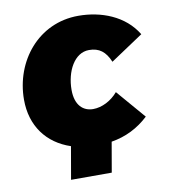

<svg xmlns="http://www.w3.org/2000/svg" viewBox="-77 -597 707 799"><g transform="rotate(-10 276.5 -197.5)"><path d="M159 136H331L353 9C414 -1 466 -27 511 -69L406 -191C378 -158 338 -138 301 -138C260 -138 226 -166 226 -232C226 -310 264 -383 326 -383C369 -383 395 -363 414 -318L552 -410C501 -495 402 -531 307 -531C137 -531 24 -388 24 -226C24 -115 84 -35 183 -2Z"/></g></svg>

Font: Fixel Display 20240404 Black
Style: Italic
Weight: 900
Italic angle: -10°
Designer: AlfaBravo + MacPaw
Foundry: Kyrylo Tkachov, Marchela Mozhyna, Serhii Makarenko, Maria Weinstein, Zakhar Kryvoshyya
Version: Version 1.211;Glyphs 3.2 (3225)